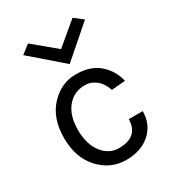

<svg xmlns="http://www.w3.org/2000/svg" viewBox="-182 -850 879 967"><g transform="rotate(-30 257.5 -367.0)"><path d="M81 -706 131 -745 261 -637 390 -745 440 -706 261 -550ZM50 -241Q50 -356 113 -423Q176 -490 261 -490Q345 -490 395 -447Q445 -403 460 -338L380 -331Q367 -373 338 -396.5Q309 -420 274 -420Q209 -420 170 -372Q131 -324 131 -242Q131 -159 169 -109Q208 -59 265.5 -59Q323 -59 351.5 -85.5Q380 -112 380 -161H461Q461 -84 407 -36Q354 11 268 11Q177 11 113.5 -58Q50 -127 50 -241Z"/></g></svg>

Font: Karmilla
Style: Regular
Weight: 400
Designer: Jonathan Pinhorn
Version: Version 1.000